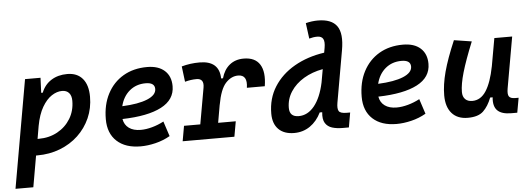

<svg xmlns="http://www.w3.org/2000/svg" viewBox="-65 -916 3637 1314"><g transform="rotate(-5 1753.5 -259.5)"><path d="M114.7 224.6H-7.8L122.6 -517.6H229L224.6 -414.6H235.4Q256.8 -468.8 303 -498Q349.1 -527.3 413.1 -527.3Q481 -527.3 518.1 -483.6Q555.2 -439.9 555.2 -359.4Q555.2 -280.3 525.4 -213.1Q495.6 -146 442.4 -95.9Q389.2 -45.9 317.4 -18.1Q245.6 9.8 161.1 9.8Q156.7 9.8 152.3 9.8ZM172.4 -102.5Q176.3 -102.5 180.7 -102.5Q252.4 -102.5 309.3 -133.8Q366.2 -165 399.2 -219.2Q432.1 -273.4 432.1 -341.8Q432.1 -377 415.3 -396Q398.4 -415 367.7 -415Q332 -415 296.1 -391.6Q260.3 -368.2 231.2 -318.6Q202.1 -269 187.5 -190.4Z M881.8 -102.5Q918.5 -102.5 960.2 -114Q1002 -125.5 1040.5 -146L1074.2 -43Q1027.3 -16.1 973.9 -3.2Q920.4 9.8 871.6 9.8Q767.1 9.8 708.3 -44.4Q649.4 -98.6 649.4 -195.8Q649.4 -295.4 688.5 -370.1Q727.5 -444.8 797.6 -486.1Q867.7 -527.3 961.4 -527.3Q1038.6 -527.3 1081.5 -488.8Q1124.5 -450.2 1124.5 -381.8Q1124.5 -289.1 1031.2 -240.5Q938 -191.9 763.2 -187.5Q770 -147 800.8 -124.8Q831.5 -102.5 881.8 -102.5ZM769.5 -274.9Q880.9 -279.8 942.6 -305.4Q1004.4 -331.1 1004.4 -373Q1004.4 -417.5 941.9 -417.5Q877 -417.5 831.3 -379.2Q785.6 -340.8 769.5 -274.9Z M1160.2 0 1178.7 -104.5H1290.5L1334.5 -353Q1345.2 -415.5 1291.5 -415.5Q1252.9 -415.5 1211.9 -404.3L1198.7 -510.7Q1257.3 -527.3 1321.8 -527.3Q1457.5 -527.3 1460 -405.3H1472.7Q1488.8 -463.4 1528.1 -495.4Q1567.4 -527.3 1625 -527.3Q1703.1 -527.3 1735.8 -475.6Q1768.6 -423.8 1752.9 -326.2H1629.9Q1643.6 -415 1577.1 -415Q1529.8 -415 1491.7 -373.8Q1453.6 -332.5 1434.6 -226.1V-227.5L1413.1 -104.5H1534.2L1515.6 0Z M1926.3 10.3Q1856.9 10.3 1818.8 -27.8Q1780.8 -65.9 1780.8 -135.3Q1780.8 -238.8 1831.5 -319.1Q1882.3 -399.4 1971.9 -450.9Q2061.5 -502.4 2177.7 -519.5L2183.6 -552.2Q2190.9 -594.2 2180.2 -613.5Q2169.4 -632.8 2140.1 -632.8Q2112.8 -632.8 2084.5 -624.5L2070.3 -731.9Q2113.3 -742.7 2153.3 -742.7Q2247.6 -742.7 2284.2 -690.9Q2320.8 -639.2 2300.8 -525.9L2238.3 -170.4Q2231.4 -130.9 2241.5 -113.5Q2251.5 -96.2 2295.4 -96.2H2319.3L2301.8 4.9H2258.3Q2218.8 4.9 2187.5 -4.6Q2156.2 -14.2 2139.9 -40Q2123.5 -65.9 2128.9 -114.7H2111.8Q2083 -55.7 2035.2 -22.7Q1987.3 10.3 1926.3 10.3ZM2142.1 -317.4 2158.2 -408.2Q2085 -395 2027.3 -360.6Q1969.7 -326.2 1936.8 -275.6Q1903.8 -225.1 1903.8 -164.1Q1903.8 -102.1 1966.8 -102.1Q2028.8 -102.1 2074.5 -158.4Q2120.1 -214.8 2142.1 -317.4Z M2639.6 -102.5Q2676.3 -102.5 2718 -114Q2759.8 -125.5 2798.3 -146L2832 -43Q2785.2 -16.1 2731.7 -3.2Q2678.2 9.8 2629.4 9.8Q2524.9 9.8 2466.1 -44.4Q2407.2 -98.6 2407.2 -195.8Q2407.2 -295.4 2446.3 -370.1Q2485.4 -444.8 2555.4 -486.1Q2625.5 -527.3 2719.2 -527.3Q2796.4 -527.3 2839.4 -488.8Q2882.3 -450.2 2882.3 -381.8Q2882.3 -289.1 2789.1 -240.5Q2695.8 -191.9 2521 -187.5Q2527.8 -147 2558.6 -124.8Q2589.4 -102.5 2639.6 -102.5ZM2527.3 -274.9Q2638.7 -279.8 2700.4 -305.4Q2762.2 -331.1 2762.2 -373Q2762.2 -417.5 2699.7 -417.5Q2634.8 -417.5 2589.1 -379.2Q2543.5 -340.8 2527.3 -274.9Z M3118.7 10.3Q3047.9 10.3 3009.3 -33.4Q2970.7 -77.1 2970.7 -156.7Q2970.7 -229.5 2994.1 -317.4Q3017.6 -405.3 3069.8 -527.3L3190.9 -508.3Q3140.1 -383.3 3116.7 -302.7Q3093.3 -222.2 3093.3 -168.9Q3093.3 -137.2 3110.6 -119.6Q3127.9 -102.1 3159.2 -102.1Q3217.3 -102.1 3254.4 -159.7Q3291.5 -217.3 3312.5 -325.7V-325.2L3346.7 -517.6H3469.2L3407.2 -166Q3400.4 -127 3410.6 -111.6Q3420.9 -96.2 3454.1 -96.2H3476.6L3458.5 4.9H3417.5Q3351.6 4.9 3322.5 -24.2Q3293.5 -53.2 3299.8 -114.7H3282.7Q3260.3 -56.2 3225.3 -22.9Q3190.4 10.3 3118.7 10.3Z"/></g></svg>

Font: Cascadia Code PL SemiBold
Style: Italic
Weight: 600
Italic angle: -10°
Monospace: yes
Designer: Aaron Bell
Foundry: Saja Typeworks
Version: Version 2404.023; ttfautohint (v1.8.4)